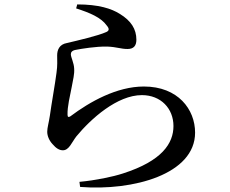

<svg xmlns="http://www.w3.org/2000/svg" viewBox="-20 -800 1040 870"><path d="M325 -762C387 -742 438 -721 464 -684C476 -670 475 -661 462 -655C425 -638 330 -616 283 -605C249 -599 239 -574 239 -549C239 -525 241 -505 236 -470C230 -422 213 -328 206 -276C201 -243 194 -221 194 -203C194 -184 203 -163 218 -147C234 -128 249 -119 265 -119C293 -119 305 -155 326 -182C392 -262 511 -369 623 -369C709 -369 766 -308 766 -229C766 -151 715 -71 537 -14C491 1 415 17 340 24L343 47C585 66 864 -11 864 -199C864 -304 787 -408 632 -408C509 -408 387 -339 299 -273C291 -268 286 -269 286 -280C285 -318 297 -364 305 -406C311 -440 318 -463 316 -490C315 -515 301 -541 301 -554C301 -563 306 -571 323 -574C348 -579 415 -590 466 -589C511 -587 527 -578 558 -578C586 -578 598 -593 598 -620C598 -668 574 -706 523 -737C485 -761 427 -780 330 -780Z"/></svg>

Font: Noto Serif SC SemiBold
Style: Regular
Weight: 600
Designer: Ryoko NISHIZUKA 西塚涼子 (kana & ideographs); Frank Grießhammer (Latin, Greek & Cyrillic); Wenlong ZHANG 张文龙 (bopomofo); San
Foundry: Adobe
Version: Version 2.001;hotconv 1.1.0;makeotfexe 2.6.0